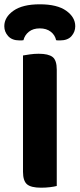

<svg xmlns="http://www.w3.org/2000/svg" viewBox="-37 -866 370 893"><path d="M154 7Q107 7 88.5 -9Q70 -25 70 -67V-608Q81 -610 101.5 -613Q122 -616 143 -616Q188 -616 207.5 -601Q227 -586 227 -542V-1Q216 2 196 4.5Q176 7 154 7ZM148 -734Q117 -734 97.5 -718.5Q78 -703 72 -679Q67 -678 63 -678Q59 -678 54 -678Q19 -678 1 -698Q-17 -718 -17 -744Q-17 -786 25.5 -816Q68 -846 148 -846Q229 -846 271 -816Q313 -786 313 -744Q313 -718 295.5 -698Q278 -678 242 -678Q237 -678 233 -678Q229 -678 224 -679Q219 -703 199 -718.5Q179 -734 148 -734Z"/></svg>

Font: Baloo Paaji 2
Style: Bold
Weight: 700
Designer: Shuchita Grover, Noopur Datye and Ek Type
Foundry: Ek Type
Version: Version 1.640;hotconv 1.0.111;makeotfexe 2.5.65597; ttfautoh